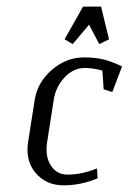

<svg xmlns="http://www.w3.org/2000/svg" viewBox="-20 -556 386 576"><path d="M62.5 -107.4Q62.5 -117.7 64 -127.9L84 -255.9Q92.3 -309.1 135.5 -346.4Q178.7 -383.8 231.9 -383.8Q266.1 -383.8 290.5 -377.7Q314.9 -371.6 346.2 -356.9L316.9 -279.8L291 -288.1L287.1 -344.2Q260.3 -352.1 233.9 -352.1Q200.2 -352.1 173.6 -323.7Q147 -295.4 141.1 -255.9L121.1 -127.9Q119.6 -117.7 119.6 -108.4Q119.6 -75.2 136.7 -53.7Q153.8 -32.2 183.1 -32.2Q225.6 -32.2 271 -50.8L272.9 -21Q222.7 0 170.9 0Q123.5 0 93 -30.5Q62.5 -61 62.5 -107.4ZM173.8 -438 229 -536.1H283.2L307.1 -438L277.8 -423.8L247.1 -481.9L198.2 -423.8Z"/></svg>

Font: Gawaa
Style: Italic
Weight: 400
Designer: T. Christopher White
Version: Version 1.0